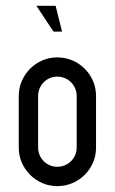

<svg xmlns="http://www.w3.org/2000/svg" viewBox="-20 -634 391 654"><path d="M175.3 -438.5Q202.6 -438.5 226.6 -428.2Q250.5 -418 268.6 -399.9Q286.6 -381.8 296.9 -357.9Q307.1 -334 307.1 -307.1V-131.3Q307.1 -104 296.9 -80.3Q286.6 -56.6 268.6 -38.6Q250.5 -20.5 226.6 -10.3Q202.6 0 175.3 0Q147.9 0 124.3 -10.3Q100.6 -20.5 82.5 -38.6Q64.5 -56.6 54.2 -80.3Q43.9 -104 43.9 -131.3V-307.1Q43.9 -334 54.2 -357.9Q64.5 -381.8 82.5 -399.9Q100.6 -418 124.3 -428.2Q147.9 -438.5 175.3 -438.5ZM109.9 -131.3Q109.9 -117.7 115 -105.7Q120.1 -93.8 128.9 -85Q137.7 -76.2 149.7 -71Q161.6 -65.9 175.3 -65.9Q189 -65.9 200.9 -71Q212.9 -76.2 221.9 -85Q231 -93.8 236.1 -105.7Q241.2 -117.7 241.2 -131.3V-307.1Q241.2 -320.8 236.1 -332.8Q231 -344.7 221.9 -353.8Q212.9 -362.8 200.9 -367.9Q189 -373 175.3 -373Q161.6 -373 149.7 -367.9Q137.7 -362.8 128.9 -353.8Q120.1 -344.7 115 -332.8Q109.9 -320.8 109.9 -307.1ZM104 -614.3H169.4L191.4 -526.4H162.1Z"/></svg>

Font: Aeronef
Style: Regular
Weight: 400
Designer: Peter Wiegel - CAT-Fonts Germany
Foundry: CAT-Fonts, Peter Wiegel
Version: Version 0.002